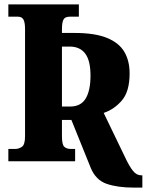

<svg xmlns="http://www.w3.org/2000/svg" viewBox="-20 -734 668 874"><path d="M589 120Q516 120 466 103Q416 86 393 30L305 -188H262V-114Q262 -75 273 -65.5Q284 -56 302 -56H322V0H18V-56H50Q65 -56 79.5 -65.5Q94 -75 94 -114V-601Q94 -633 86.5 -645.5Q79 -658 62 -658H18V-714H339V-658H297Q276 -658 269 -645Q262 -632 262 -600V-584H319Q412 -584 467 -561.5Q522 -539 546 -498Q570 -457 570 -400Q570 -318 535 -277Q500 -236 452 -220L548 -21Q569 24 585.5 44Q602 64 622 64H628V120ZM299 -249Q348 -249 370 -285.5Q392 -322 392 -390Q392 -458 368 -490Q344 -522 297 -522H262V-249Z"/></svg>

Font: Noto Serif ExtraCondensed Black
Style: Regular
Weight: 900
Width: 2
Designer: Monotype Design Team
Foundry: Monotype Imaging Inc.
Version: Version 2.015; ttfautohint (v1.8.4.7-5d5b)